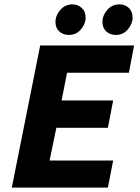

<svg xmlns="http://www.w3.org/2000/svg" viewBox="-20 -859 640 879"><path d="M34 0 164 -651H594L570 -526H287L262 -399H498L474 -274H238L207 -124H498L474 0ZM295 -699Q269 -699 251.5 -715Q234 -731 234 -759Q234 -788 256 -813.5Q278 -839 312 -839Q336 -839 354 -823Q372 -807 372 -778Q372 -750 350.5 -724.5Q329 -699 295 -699ZM510 -699Q484 -699 466.5 -715Q449 -731 449 -759Q449 -788 471 -813.5Q493 -839 527 -839Q552 -839 569.5 -823Q587 -807 587 -778Q587 -750 565.5 -724.5Q544 -699 510 -699Z"/></svg>

Font: Source Code Pro ExtraBold
Style: Italic
Weight: 800
Italic angle: -11°
Monospace: yes
Designer: Paul D. Hunt, Teo Tuominen
Foundry: Adobe Systems Incorporated
Version: Version 1.016;hotconv 1.0.116;makeotfexe 2.5.65601